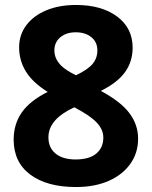

<svg xmlns="http://www.w3.org/2000/svg" viewBox="-20 -743 612 773"><path d="M286 10Q169 10 102 -40Q35 -90 35 -181Q35 -243 67.5 -290Q100 -337 172 -373Q111 -411 84 -455.5Q57 -500 57 -552Q57 -603 86 -641.5Q115 -680 166.5 -701.5Q218 -723 286 -723Q389 -723 451.5 -676.5Q514 -630 514 -551Q514 -496 484 -453.5Q454 -411 386 -377Q466 -334 501 -287.5Q536 -241 536 -185Q536 -127 504.5 -83Q473 -39 417 -14.5Q361 10 286 10ZM284 -101Q340 -101 368 -125Q396 -149 396 -189Q396 -222 368.5 -250.5Q341 -279 279 -311Q227 -287 201 -257Q175 -227 175 -190Q175 -148 204 -124.5Q233 -101 284 -101ZM286 -440Q334 -463 353 -486Q372 -509 372 -540Q372 -574 347.5 -593.5Q323 -613 285 -613Q247 -613 223 -593Q199 -573 199 -540Q199 -524 205 -509.5Q211 -495 224 -481Q243 -461 286 -440Z"/></svg>

Font: Noto Naskh Arabic
Style: Regular
Weight: 400
Designer: Monotype Design Team, David Williams, Mohamad Dakak and Nizar Qandah
Foundry: Monotype Imaging Inc.
Version: Version 2.013